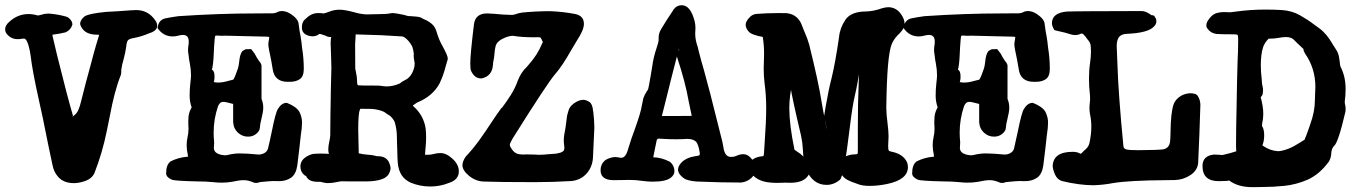

<svg xmlns="http://www.w3.org/2000/svg" viewBox="-25 -687 5318 754"><path d="M265.6 32.2Q225.1 32.2 203.6 7.8Q186.5 -11.2 181.6 -37.1Q170.9 -85 142.6 -226.1L127.4 -295.4Q102.1 -408.7 95.2 -468.8Q93.3 -485.4 86.9 -508.8Q79.1 -535.2 69.3 -535.6Q64.5 -535.6 58.1 -534.4Q51.8 -533.2 44.4 -533.2Q26.4 -533.2 13.7 -542.5Q-4.9 -555.2 -4.9 -571.8Q-4.9 -587.9 12.7 -602.5Q45.4 -631.8 86.9 -631.8Q104.5 -631.8 122.1 -626.5Q122.6 -626.5 124.5 -626.5Q129.9 -626.5 139.9 -629.9Q149.9 -633.3 165 -633.8Q200.2 -631.3 231.9 -622.6Q240.2 -621.1 246.3 -615.5Q252.4 -609.9 255.9 -604Q259.3 -598.1 259.3 -590.3Q252.9 -569.3 232.9 -560.1Q207 -553.7 181.6 -550.8Q180.7 -550.8 180.7 -550.8Q180.7 -547.9 186.8 -522.5Q192.9 -497.1 199.2 -470.2Q240.2 -304.2 262.2 -230.5Q263.7 -225.1 269 -219.7L260.3 -231.4Q253.9 -224.1 263.2 -231.4Q276.9 -241.2 283.2 -256.3Q289.6 -271.5 293.9 -291Q312 -363.8 332 -435.5L342.3 -474.6Q352.5 -511.7 363.8 -547.9Q364.7 -550.8 364.7 -552.7Q364.7 -550.3 363.3 -550.3Q359.4 -550.8 356.4 -550.8Q318.8 -550.8 301.8 -570.3Q292.5 -580.6 289.6 -592.8Q289.6 -608.4 307.1 -622.6Q317.9 -630.4 360.4 -636.7Q396 -641.6 415 -641.6H416L440.9 -643.1Q499 -647.5 509.3 -647.5Q557.1 -647.5 584.5 -607.4Q592.3 -596.7 592.3 -585.9Q592.3 -569.8 572.3 -560.5L559.1 -555.7Q532.2 -543.9 502.4 -538.1Q483.9 -535.2 478 -529.3Q472.2 -523.4 470.7 -503.9Q467.3 -480 460.9 -456.1Q453.6 -432.1 451.2 -412.1V-403.8Q451.2 -397.9 449.2 -391.6Q424.8 -331.5 405.8 -229L394 -170.9Q377 -86.9 345.7 -6.8Q335.4 14.6 310.5 23.4Q285.6 32.2 265.6 32.2Z M985.8 31.2H974.6Q951.2 20.5 933.1 20.5Q914.1 20.5 886.2 26.9Q865.7 30.3 845.7 30.3Q829.1 30.3 812.5 28.3Q783.7 25.4 749.5 25.4Q660.6 23.4 649.9 18.6Q627.4 8.8 627.4 -6.3Q627.4 -40.5 645 -53.2Q673.8 -67.9 707.5 -71.3Q712.9 -71.3 712.9 -70.8Q712.9 -75.7 712.4 -80.1Q708 -98.6 708 -116.7Q708 -132.3 711.4 -147.9Q715.3 -164.1 715.3 -180.7L714.4 -206.5Q714.4 -217.8 715.3 -229Q717.3 -249 729.5 -268.6Q727.5 -265.6 728 -262.7L727.5 -265.6Q719.7 -287.6 719.7 -311Q719.7 -336.4 722.4 -359.4Q725.1 -382.3 725.1 -390.6Q725.1 -413.6 720.7 -436.5Q717.3 -452.6 715.3 -472.7Q713.4 -481.9 713.4 -491.2Q713.4 -497.6 714.4 -504.4Q716.3 -514.2 716.3 -522Q716.3 -537.6 710.2 -543.7Q704.1 -549.8 693.8 -549.8Q686 -549.8 676.8 -547.4Q665 -543.9 653.3 -543.9Q616.2 -543.9 593.8 -576.7Q597.2 -609.4 625.5 -615.2Q650.4 -620.1 675.8 -623.5Q835.4 -634.3 980.5 -634.3L1049.3 -634.8Q1058.1 -635.7 1068.8 -641.6Q1076.2 -643.6 1081.5 -643.6Q1105 -643.6 1128.4 -623.5Q1143.1 -611.3 1147 -598.1Q1148.9 -581.5 1151.4 -565.9Q1155.8 -544.4 1158.7 -522.5L1161.1 -500.5Q1168 -458.5 1168 -416.5Q1168 -387.7 1153.1 -376.7Q1138.2 -365.7 1112.3 -365.7H1105Q1052.7 -365.7 1045.9 -415.5L1039.6 -452.1Q1028.8 -501 1028.8 -511.7Q1028.8 -520 1030.5 -527.6Q1032.2 -535.2 1032.2 -538.1Q1032.2 -541 1032.2 -541Q1030.3 -543 1024.4 -543L859.4 -546.9L844.7 -546.4L827.6 -547.4Q822.3 -547.4 820.8 -546.4Q818.8 -544.9 817.9 -531.7Q815.4 -504.4 814.5 -477.5Q812.5 -429.2 806.6 -411.6Q805.2 -407.2 806.6 -414.1Q817.4 -408.7 817.4 -388.2Q817.9 -374.5 813.5 -360.4L814.9 -365.2Q818.8 -362.8 831.5 -362.8Q849.6 -362.8 870.6 -369.1L890.1 -374Q894.5 -375 907.2 -412.6L909.2 -417Q913.1 -430.7 914.6 -446.8Q917 -474.1 927.2 -486.8L939.9 -493.7L961.4 -494.1L974.6 -477.1Q982.9 -460.9 991.7 -448.2Q992.2 -447.3 994.1 -445.3Q996.1 -443.4 998.3 -439.7Q1000.5 -436 1002 -430.2V-300.8V-298.8Q1008.8 -282.2 1008.8 -264.6Q1008.8 -248 1001.5 -219.7Q996.6 -201.7 995.1 -183.1Q994.1 -171.9 981.4 -161.6Q968.3 -150.4 949.2 -150.4Q927.2 -150.4 911.1 -164.6Q892.1 -181.2 890.6 -207V-278.8Q860.4 -287.1 852.1 -287.1Q837.9 -287.1 831.1 -269.5Q814 -219.2 814 -166.5Q814 -148.4 815.9 -129.9V-125Q815.9 -119.6 815.4 -115Q814.9 -110.4 814.9 -106Q814.9 -84.5 846.2 -78.6Q854 -77.1 857.9 -77.1Q864.3 -77.1 872.1 -79.1Q894 -84.5 917.5 -84.5Q944.3 -84.5 989.3 -80.1H991.7Q1002.4 -80.1 1013.2 -85.9Q1023.9 -91.8 1027.3 -103Q1035.2 -135.3 1042 -168.9Q1057.1 -245.1 1066.4 -259.3Q1081.1 -283.2 1101.1 -283.2Q1137.7 -269 1150.4 -248.5Q1161.1 -227.5 1161.1 -205.6Q1161.1 -185.5 1156.2 -155.3L1150.9 -106.9L1142.6 -38.1Q1137.7 -2.9 1118.2 10.7Q1098.6 24.4 1070.8 24.4L1048.3 23.9Q1037.6 23.9 993.7 28.3Q994.6 28.3 993.2 29.1Q991.7 29.8 985.8 31.2Z M1664.6 45.4Q1624 45.4 1587.9 30.3Q1542 9.8 1537.1 -47.4Q1535.6 -67.9 1535.4 -86.7Q1535.2 -105.5 1534.2 -123.5L1533.7 -144.5V-147.9Q1533.7 -180.2 1524.4 -209.5Q1517.6 -222.7 1506.3 -232.4Q1494.1 -239.3 1483.4 -247.6Q1462.9 -257.3 1434.1 -259.3Q1421.9 -259.8 1389.6 -259.8Q1390.1 -260.3 1387.7 -253.9Q1381.8 -240.2 1381.8 -176.3Q1381.8 -153.8 1382.8 -130.9Q1383.8 -107.9 1383.8 -84Q1383.8 -83 1382.6 -84.2Q1381.3 -85.4 1386.2 -84.5Q1399.4 -81.1 1413.6 -80.1Q1435.5 -79.1 1454.6 -73.7H1458Q1493.7 -73.7 1503.9 -46.4Q1508.8 -33.7 1508.8 -27.3Q1508.8 -16.6 1501.5 -3.4Q1486.3 23.4 1418.9 25.4H1348.6L1316.4 24.9Q1306.6 25.9 1298.8 27.8Q1279.3 32.2 1260.7 32.2Q1252.9 32.2 1232.9 26.9H1219.2Q1186.5 25.9 1177.7 5.4Q1154.8 -7.3 1154.8 -33.7Q1154.8 -59.6 1183.6 -74.7Q1196.8 -82 1209 -83Q1221.2 -84 1232.9 -84Q1259.3 -84 1274.9 -81.5L1280.3 -81.1Q1271 -81.1 1271 -69.3L1271.5 -68.8Q1264.2 -84.5 1264.2 -100.6Q1264.2 -113.8 1268.6 -133.3Q1271.5 -145.5 1272 -156.7Q1272 -212.4 1274.4 -339.8Q1275.9 -380.4 1276.4 -420.9L1274.9 -476.1Q1273.9 -496.6 1273.4 -518.1Q1273.4 -535.2 1277.3 -548.8Q1277.3 -554.2 1276.4 -553.2Q1278.3 -544.4 1286.6 -544.4Q1287.6 -544.4 1287.1 -543.9Q1280.8 -541.5 1274.4 -541.5Q1261.7 -541.5 1253.4 -546.9L1244.1 -549.8Q1235.8 -553.7 1230 -553.7Q1228.5 -553.7 1226.1 -551.8Q1216.3 -544.4 1202.6 -544.4Q1194.3 -544.4 1186.5 -546.9Q1160.6 -554.7 1160.6 -578.6Q1160.6 -594.7 1166 -602.1Q1166 -605 1170.4 -608.6Q1174.8 -612.3 1177.2 -614.7Q1198.2 -635.7 1224.1 -635.7Q1242.7 -635.7 1244.1 -633.8L1240.2 -632.8Q1253.4 -635.3 1272 -642.6Q1289.1 -648.9 1308.6 -648.9Q1329.1 -648.9 1366.7 -638.7Q1391.6 -631.3 1415 -630.4Q1434.1 -631.3 1453.6 -631.3Q1492.2 -631.3 1505.9 -634.3L1515.1 -635.7Q1524.4 -635.7 1536.6 -633.3Q1563.5 -628.9 1577.6 -624L1588.9 -623.5Q1615.7 -622.1 1626.5 -618.7L1639.2 -611.8Q1653.8 -606.4 1669.2 -594.5Q1684.6 -582.5 1690.9 -557.6Q1699.2 -529.3 1714.8 -502.4Q1733.4 -468.3 1733.4 -457.5Q1733.4 -452.1 1731.4 -447.8L1724.6 -424.3Q1716.3 -391.1 1701.2 -359.4Q1674.3 -309.1 1612.8 -284.2L1595.7 -272.5Q1593.3 -276.9 1598.1 -270Q1638.2 -234.9 1646.5 -183.1Q1648.4 -165.5 1648.4 -147.9Q1648.4 -128.4 1646.5 -109.6Q1644.5 -90.8 1643.6 -74.7Q1643.6 -75.2 1639.2 -79.6Q1645.5 -79.1 1653.8 -79.1Q1668 -79.1 1679.2 -82.5Q1690.4 -85.9 1705.1 -85.9Q1728 -85.9 1752.4 -63.2Q1776.9 -40.5 1776.9 -14.2Q1776.9 19.5 1736.8 31.7Q1703.6 45.4 1664.6 45.4ZM1494.1 -347.7Q1519 -347.7 1545.4 -359.4Q1551.8 -365.7 1564 -371.6Q1593.3 -384.8 1602.5 -425.8Q1603.5 -431.6 1603.5 -438.5Q1603.5 -440.9 1601.6 -450.2Q1599.6 -459.5 1599.6 -469.7L1600.1 -475.6Q1598.6 -490.2 1594.2 -503.4Q1586.4 -519 1574.5 -531Q1562.5 -543 1554.7 -543.9Q1472.7 -549.8 1391.1 -551.3L1365.2 -552.2Q1368.7 -552.2 1371.6 -557.6L1372.1 -558.6Q1371.1 -534.7 1369.6 -511.7L1370.1 -418Q1371.6 -407.7 1374.3 -396Q1377 -384.3 1377 -372.1Q1377 -355.5 1379.9 -353.5Q1381.8 -352.1 1379.9 -352.1Q1390.1 -352.1 1404.3 -351.1H1434.6Q1469.7 -351.1 1473.6 -349.6Q1482.9 -347.7 1494.1 -347.7Z M2075.7 28.3Q1933.1 28.3 1872.6 25.9Q1841.3 23.9 1816.2 2.9Q1791 -18.1 1791 -38.6Q1792.5 -62.5 1815.9 -85Q1844.2 -116.7 1868.7 -152.8L1883.3 -173.8Q1893.6 -188.5 1902.8 -203.1Q1914.1 -220.2 1925.8 -237.3Q1932.6 -246.1 1944.3 -263.2H1945.8Q1960.9 -282.7 1979.5 -311.5Q1998 -340.3 2009.3 -372.6Q2022 -404.3 2043.9 -424.3L2051.3 -433.1Q2086.4 -472.7 2103 -514.2L2106 -520.5Q2109.4 -516.6 2106.4 -522.5Q2100.1 -537.6 2097.4 -539.3Q2094.7 -541 2086.9 -541L2075.2 -540.5Q2022.5 -540.5 1989.3 -546.4Q1976.6 -546.4 1959 -539.6Q1926.8 -526.4 1921.4 -506.3Q1918 -493.2 1917 -477.5Q1916 -461.4 1912.1 -444.3Q1911.1 -439.9 1911.1 -434.6Q1908.7 -387.7 1865.7 -378.9Q1846.7 -378.9 1835.9 -391.6Q1825.2 -404.3 1822.8 -416Q1821.8 -427.7 1821.8 -438.5Q1821.8 -472.7 1836.4 -592.8Q1842.3 -634.3 1888.2 -634.3Q1897 -634.3 1915.5 -632.8Q1951.2 -628.9 1985.8 -628.4Q1992.7 -628.4 2002.2 -632.1Q2011.7 -635.7 2025.9 -637.7Q2080.1 -643.1 2135.7 -643.1Q2185.5 -641.1 2232.4 -632.3Q2268.1 -625.5 2268.1 -593.3Q2268.1 -569.8 2242.2 -530.3Q2235.4 -520 2219.7 -492.7Q2182.1 -425.8 2154.3 -395Q2124 -359.4 1994.6 -153.3Q1977.1 -126 1977.1 -117.7Q1977.1 -111.8 1985.8 -99.9Q1994.6 -87.9 2004.6 -84Q2014.6 -80.1 2029.3 -80.1L2042 -80.6Q2065.4 -80.6 2072.8 -80.1Q2081.1 -79.1 2090.3 -79.1Q2108.9 -79.1 2129.4 -81.5L2146 -82.5Q2162.1 -83 2177.2 -87.9Q2187.5 -92.3 2189.5 -96.7Q2191.4 -100.1 2191.4 -106.4Q2191.4 -111.8 2190.2 -119.1Q2189 -126.5 2189 -134.8Q2189 -153.8 2195.8 -185.5Q2198.2 -201.7 2200.2 -218.8Q2201.2 -234.9 2208.3 -255.1Q2215.3 -275.4 2242.2 -289.1Q2254.9 -294.9 2266.1 -294.9Q2276.9 -294.9 2289.6 -286.6Q2302.2 -278.3 2304.2 -250L2304.7 -249.5Q2308.6 -216.8 2309.1 -186.5Q2308.1 -154.8 2306.2 -124Q2304.7 -97.2 2303.7 -68.8Q2301.8 -32.2 2279.1 -6.1Q2256.3 20 2219.7 23.9Q2147 28.3 2075.7 28.3Z M2884.3 29.8Q2805.7 29.8 2728 26.4Q2692.4 26.4 2668.5 17.6Q2656.7 11.7 2647.2 1Q2637.7 -9.8 2637.7 -21Q2637.7 -34.2 2650.4 -47.9Q2669.4 -68.4 2708 -74.2Q2711.4 -74.2 2715.3 -75.2Q2723.1 -76.2 2723.1 -82L2722.7 -88.9Q2717.3 -124 2705.8 -132.8Q2694.3 -141.6 2672.4 -141.6Q2665 -141.6 2656.7 -140.6L2628.4 -140.1Q2604.5 -140.1 2580.6 -141.6Q2570.8 -142.6 2562 -142.6Q2555.7 -142.6 2553.7 -135.3Q2547.4 -106.9 2541.5 -75.7L2540.5 -68.8H2529.3L2538.6 -69.3Q2571.8 -69.3 2605.5 -51.8Q2623.5 -37.1 2623.5 -13.7Q2623 0.5 2609.4 10.7Q2590.3 26.4 2538.1 26.4Q2518.6 26.4 2498 23.4Q2472.2 19.5 2445.8 19.5Q2434.6 19.5 2422.9 20L2382.8 20.5Q2333.5 19.5 2333.5 -18.6Q2333.5 -40 2347.7 -54.2Q2356.4 -63 2376.5 -68.4Q2384.8 -70.3 2392.6 -70.3L2400.9 -69.3Q2409.7 -67.4 2415 -67.4Q2432.6 -67.4 2441.9 -102.5Q2453.6 -141.6 2467.8 -179.2Q2491.2 -243.7 2495.6 -272.9Q2498.5 -287.1 2501.5 -301.3Q2505.9 -314 2514.2 -327.1Q2515.6 -330.1 2519.5 -335Q2521.5 -337.4 2530.8 -392.6L2536.1 -424.3Q2541 -461.9 2552.7 -496.1Q2561.5 -521.5 2561.5 -530.8V-539.6Q2561.5 -557.6 2573.2 -575.7Q2590.8 -605.5 2621.6 -651.4Q2633.3 -666.5 2652.3 -666.5Q2687 -666.5 2703.1 -603Q2706.1 -589.4 2706.1 -577.6Q2706.1 -571.3 2705.6 -565.4Q2705.1 -559.6 2705.1 -555.2Q2705.1 -530.3 2714.8 -503.4L2719.2 -484.9Q2729 -446.8 2740.2 -408.7Q2761.7 -332 2794.4 -199.2L2806.2 -152.3Q2812.5 -130.9 2815.9 -108.4Q2821.3 -70.8 2845.2 -70.8Q2858.9 -70.8 2868.2 -75.7Q2881.8 -81.5 2894 -81.5Q2911.1 -81.5 2924.8 -65.4Q2942.9 -43.5 2942.9 -23.9Q2942.9 -10.7 2934.8 1.2Q2926.8 13.2 2913.1 21Q2899.4 28.8 2884.3 29.8ZM2622.1 -231.4 2692.4 -231.9Q2691.4 -231.9 2691.4 -231Q2691.4 -233.4 2690.4 -237.3Q2684.6 -263.7 2679.2 -291Q2667 -362.3 2633.8 -462.9L2623.5 -493.2Q2624 -492.7 2623 -493.2L2635.3 -482.4Q2646 -496.1 2640.6 -492.2Q2639.6 -491.2 2640.1 -492.2Q2603 -348.1 2595.2 -314.9L2574.2 -231.4Z M3390.6 43Q3360.4 43 3343.3 35.6Q3336.9 32.7 3328.9 30.3Q3320.8 27.8 3312.5 23.9Q3272.9 7.8 3272.9 -29.8L3273.4 -38.1Q3278.8 -65.9 3296.6 -73.2Q3314.5 -80.6 3329.1 -80.6Q3341.3 -81.1 3342.5 -82.5Q3343.8 -84 3343.8 -98.6V-184.6Q3343.8 -284.7 3347.2 -361.8Q3349.1 -405.8 3350.1 -450.2Q3349.6 -482.9 3345.7 -522.5Q3345.7 -526.4 3353 -515.1Q3368.7 -519 3367.9 -518.6Q3367.2 -518.1 3371.1 -520Q3365.7 -509.3 3363.3 -495.6L3354 -433.1Q3343.3 -358.4 3332.8 -314.9Q3322.3 -271.5 3312 -184.6Q3289.6 3.9 3273.4 19Q3249.5 39.1 3220.7 39.1Q3193.8 39.1 3173.3 23.4Q3131.3 -8.3 3127.9 -100.6Q3126.5 -127.4 3121.1 -152.8Q3085.9 -301.3 3078.6 -349.6Q3073.7 -383.3 3063.5 -433.6Q3050.3 -500 3049.6 -512Q3048.8 -523.9 3046.9 -532.7Q3047.4 -532.2 3044.9 -534.7L3079.1 -500.5Q3077.6 -535.6 3078.4 -523.2Q3079.1 -510.7 3079.1 -497.6Q3079.1 -473.1 3075.7 -449.2L3075.2 -438.5Q3075.2 -426.3 3079.1 -413.6Q3084.5 -394.5 3085 -375.5L3086.9 -367.2L3086.4 -358.4Q3074.7 -309.6 3074.7 -262.2Q3074.7 -197.3 3094.7 -100.6Q3095.2 -97.7 3102.5 -93.8Q3133.8 -74.7 3155.3 -41.5Q3159.7 -34.2 3159.7 -27.3Q3159.7 -15.1 3149.4 1.5Q3131.3 30.8 3078.1 30.8L3058.6 30.3Q3051.8 30.3 3043 30.8Q3034.2 31.2 3024.4 31.2Q3008.3 31.2 2990.2 28.8Q2943.4 22 2921.9 -11.2Q2917 -18.1 2917.7 -35.4Q2918.5 -52.7 2929.7 -60.1Q2942.9 -69.3 2960 -72.3Q2971.7 -73.2 2973.1 -74.7Q2974.6 -76.2 2975.1 -84L2978 -128.9Q2983.9 -209.5 2983.9 -264.2Q2983.9 -314 2977.1 -363.8Q2974.1 -390.6 2974.1 -417Q2974.1 -431.6 2974.9 -446.5Q2975.6 -461.4 2975.6 -476.6Q2975.6 -508.8 2970.7 -539.6V-542L2973.1 -541.5Q2927.2 -549.3 2915.3 -562.7Q2903.3 -576.2 2903.3 -589.8Q2903.3 -603 2918.9 -619.1Q2929.2 -630.4 2944.8 -632.3Q2987.3 -635.7 3032.7 -635.7Q3049.3 -635.7 3064.5 -635.3Q3108.4 -630.4 3124.5 -586.9Q3129.9 -571.8 3136.2 -557.6Q3146 -535.6 3152.8 -511.7Q3189 -365.7 3200.7 -291.5Q3205.1 -262.7 3221.2 -182.6Q3223.1 -180.7 3223.1 -174.8L3215.8 -212.4L3192.4 -166Q3201.2 -182.1 3205.1 -197.3Q3211.9 -231.9 3217.3 -267.6Q3228.5 -333 3240.7 -380.4Q3255.9 -442.9 3270 -541.5Q3273.4 -577.6 3295.4 -609.9Q3317.4 -642.1 3378.4 -642.1Q3406.2 -643.1 3438 -654.3Q3452.6 -658.7 3462.9 -658.7Q3494.1 -658.7 3513.2 -631.8Q3527.3 -612.3 3527.3 -594.2Q3527.3 -576.2 3509.3 -557.6Q3486.3 -536.6 3477.1 -514.2Q3458 -469.7 3455.6 -262.7Q3456.1 -234.9 3460 -207Q3464.4 -171.9 3464.4 -152.3L3463.9 -137.2Q3462.9 -126.5 3462.9 -114.7Q3462.9 -98.6 3465.6 -95.5Q3468.3 -92.3 3486.3 -88.9Q3504.9 -84 3518.6 -73.2Q3540.5 -55.2 3540.5 -30.8Q3540.5 18.6 3458.5 35.6Q3422.9 43 3390.6 43Z M3915.5 31.2H3904.3Q3880.9 20.5 3862.8 20.5Q3843.8 20.5 3815.9 26.9Q3795.4 30.3 3775.4 30.3Q3758.8 30.3 3742.2 28.3Q3713.4 25.4 3679.2 25.4Q3590.3 23.4 3579.6 18.6Q3557.1 8.8 3557.1 -6.3Q3557.1 -40.5 3574.7 -53.2Q3603.5 -67.9 3637.2 -71.3Q3642.6 -71.3 3642.6 -70.8Q3642.6 -75.7 3642.1 -80.1Q3637.7 -98.6 3637.7 -116.7Q3637.7 -132.3 3641.1 -147.9Q3645 -164.1 3645 -180.7L3644 -206.5Q3644 -217.8 3645 -229Q3647 -249 3659.2 -268.6Q3657.2 -265.6 3657.7 -262.7L3657.2 -265.6Q3649.4 -287.6 3649.4 -311Q3649.4 -336.4 3652.1 -359.4Q3654.8 -382.3 3654.8 -390.6Q3654.8 -413.6 3650.4 -436.5Q3647 -452.6 3645 -472.7Q3643.1 -481.9 3643.1 -491.2Q3643.1 -497.6 3644 -504.4Q3646 -514.2 3646 -522Q3646 -537.6 3639.9 -543.7Q3633.8 -549.8 3623.5 -549.8Q3615.7 -549.8 3606.4 -547.4Q3594.7 -543.9 3583 -543.9Q3545.9 -543.9 3523.4 -576.7Q3526.9 -609.4 3555.2 -615.2Q3580.1 -620.1 3605.5 -623.5Q3765.1 -634.3 3910.2 -634.3L3979 -634.8Q3987.8 -635.7 3998.5 -641.6Q4005.9 -643.6 4011.2 -643.6Q4034.7 -643.6 4058.1 -623.5Q4072.8 -611.3 4076.7 -598.1Q4078.6 -581.5 4081.1 -565.9Q4085.4 -544.4 4088.4 -522.5L4090.8 -500.5Q4097.7 -458.5 4097.7 -416.5Q4097.7 -387.7 4082.8 -376.7Q4067.9 -365.7 4042 -365.7H4034.7Q3982.4 -365.7 3975.6 -415.5L3969.2 -452.1Q3958.5 -501 3958.5 -511.7Q3958.5 -520 3960.2 -527.6Q3961.9 -535.2 3961.9 -538.1Q3961.9 -541 3961.9 -541Q3960 -543 3954.1 -543L3789.1 -546.9L3774.4 -546.4L3757.3 -547.4Q3752 -547.4 3750.5 -546.4Q3748.5 -544.9 3747.6 -531.7Q3745.1 -504.4 3744.1 -477.5Q3742.2 -429.2 3736.3 -411.6Q3734.9 -407.2 3736.3 -414.1Q3747.1 -408.7 3747.1 -388.2Q3747.6 -374.5 3743.2 -360.4L3744.6 -365.2Q3748.5 -362.8 3761.2 -362.8Q3779.3 -362.8 3800.3 -369.1L3819.8 -374Q3824.2 -375 3836.9 -412.6L3838.9 -417Q3842.8 -430.7 3844.2 -446.8Q3846.7 -474.1 3856.9 -486.8L3869.6 -493.7L3891.1 -494.1L3904.3 -477.1Q3912.6 -460.9 3921.4 -448.2Q3921.9 -447.3 3923.8 -445.3Q3925.8 -443.4 3928 -439.7Q3930.2 -436 3931.6 -430.2V-300.8V-298.8Q3938.5 -282.2 3938.5 -264.6Q3938.5 -248 3931.2 -219.7Q3926.3 -201.7 3924.8 -183.1Q3923.8 -171.9 3911.1 -161.6Q3897.9 -150.4 3878.9 -150.4Q3856.9 -150.4 3840.8 -164.6Q3821.8 -181.2 3820.3 -207V-278.8Q3790 -287.1 3781.7 -287.1Q3767.6 -287.1 3760.7 -269.5Q3743.7 -219.2 3743.7 -166.5Q3743.7 -148.4 3745.6 -129.9V-125Q3745.6 -119.6 3745.1 -115Q3744.6 -110.4 3744.6 -106Q3744.6 -84.5 3775.9 -78.6Q3783.7 -77.1 3787.6 -77.1Q3793.9 -77.1 3801.8 -79.1Q3823.7 -84.5 3847.2 -84.5Q3874 -84.5 3918.9 -80.1H3921.4Q3932.1 -80.1 3942.9 -85.9Q3953.6 -91.8 3957 -103Q3964.8 -135.3 3971.7 -168.9Q3986.8 -245.1 3996.1 -259.3Q4010.7 -283.2 4030.8 -283.2Q4067.4 -269 4080.1 -248.5Q4090.8 -227.5 4090.8 -205.6Q4090.8 -185.5 4085.9 -155.3L4080.6 -106.9L4072.3 -38.1Q4067.4 -2.9 4047.9 10.7Q4028.3 24.4 4000.5 24.4L3978 23.9Q3967.3 23.9 3923.3 28.3Q3924.3 28.3 3922.9 29.1Q3921.4 29.8 3915.5 31.2Z M4270 40.5Q4213.9 40.5 4145 23.9Q4127 17.6 4118.7 -0.5Q4110.4 -18.6 4108.9 -34.2Q4110.8 -90.8 4187.5 -90.8Q4204.1 -90.8 4214.4 -85Q4217.8 -83 4218.8 -83Q4220.7 -83 4231 -94.2Q4241.2 -102.5 4246.1 -109.1Q4251 -115.7 4253.4 -125.5Q4260.7 -159.2 4260.7 -189.5Q4260.7 -214.4 4255.9 -236.8Q4253.4 -249 4253.4 -261.7Q4253.4 -272 4254.6 -281.7Q4255.9 -291.5 4255.9 -299.8Q4255.9 -306.6 4255.4 -312.5Q4251.5 -347.2 4251.5 -378.4Q4251.5 -411.6 4255.9 -440.9Q4259.3 -462.9 4259.3 -483.9Q4259.3 -498 4257.8 -510.7Q4255.9 -521.5 4244.6 -533.7Q4236.8 -545.9 4228.5 -553.2Q4226.1 -555.2 4222.2 -555.2Q4219.2 -555.2 4212.9 -551.8Q4205.1 -549.3 4198.2 -549.3Q4186 -549.3 4175.3 -553.5Q4164.6 -557.6 4122.6 -566.9Q4122.6 -567.4 4115.7 -568.8Q4106 -585 4106 -595.7Q4106 -636.2 4164.1 -641.6Q4187.5 -643.1 4459.5 -643.6Q4474.6 -643.6 4497.1 -627.4Q4510.3 -627.4 4510.3 -619.1Q4516.1 -615.7 4516.1 -602.5Q4516.1 -592.3 4506.8 -583Q4483.9 -557.6 4400.9 -554.2Q4381.3 -553.7 4370.6 -543Q4360.4 -531.2 4360.4 -506.3Q4362.3 -469.2 4363.3 -433.6Q4366.7 -320.3 4386.7 -113.3Q4387.7 -103.5 4397 -100.6Q4406.7 -97.2 4444.8 -97.2Q4502.9 -97.7 4512.2 -98.4Q4521.5 -99.1 4533.2 -99.6Q4567.9 -100.1 4570.3 -134.3Q4571.8 -152.8 4571.8 -171.4Q4572.8 -243.2 4583.5 -276.4Q4590.3 -296.9 4613.3 -311Q4631.8 -320.8 4650.4 -320.8Q4656.2 -320.8 4665.8 -318.8Q4675.3 -316.9 4680.7 -306.9Q4686 -296.9 4687.5 -288.8Q4689 -280.8 4689 -274.9Q4685.5 -155.8 4680.2 -45.9Q4676.8 -16.6 4648.9 1.2Q4621.1 19 4589.4 20Q4572.3 20.5 4554.7 20.5Q4407.2 21.5 4344.7 32.2Q4309.1 39.1 4270 40.5Z M4901.9 47.9H4891.6Q4836.4 47.9 4800.8 21Q4801.8 22 4798.8 22Q4792 22 4801.8 21Q4801.8 24.4 4760.7 24.4Q4729.5 24.4 4713.4 9.8Q4697.3 -4.9 4697.3 -35.2Q4697.3 -75.2 4742.2 -80.1Q4753.4 -80.1 4764.2 -79.1Q4769 -78.1 4773.9 -78.1Q4775.4 -78.1 4777.3 -78.6Q4808.1 -85.4 4831.1 -93.3Q4827.6 -86.4 4829.6 -188.5Q4829.6 -201.2 4831.1 -263.2Q4833 -386.7 4835 -443.4Q4837.4 -487.8 4837.4 -532.2Q4837.4 -547.4 4835 -549.8Q4832.5 -552.2 4818.4 -552.2Q4772 -552.2 4751.5 -553.7Q4729 -557.1 4717.3 -574.2Q4712.4 -579.1 4712.4 -587.4Q4712.4 -594.2 4716.3 -602.5Q4731.4 -628.9 4752.9 -635.7Q4767.1 -639.6 4780.3 -639.6Q4787.6 -639.6 4793.9 -639.2L4806.6 -638.7L4833 -642.1Q4887.2 -649.4 4945.3 -649.4Q4977.5 -649.4 5009.8 -647.5Q5049.3 -644.5 5079.8 -627.2Q5110.4 -609.9 5136.7 -589.8L5156.2 -575.7Q5185.1 -554.7 5209.5 -511.7Q5215.8 -502 5223.6 -489.5Q5231.4 -477.1 5233.9 -460L5236.8 -439.5Q5237.3 -430.7 5239.3 -425.3Q5259.3 -386.7 5259.3 -337.9Q5259.3 -312.5 5255.9 -287.6Q5255.9 -281.7 5257.6 -274.9Q5259.3 -268.1 5259.3 -259.3Q5259.3 -254.4 5258.8 -249Q5230.5 -127.4 5214.4 -114.3Q5204.1 -104 5203.1 -85.9Q5202.6 -67.9 5193.8 -52.7Q5157.2 -2.4 5109.4 19Q5064.5 38.1 5019.8 42.7Q4975.1 47.4 4932.1 47.4Q4917 47.4 4901.9 47.9ZM4993.7 -93.3Q5000.5 -93.3 5009.3 -95.2Q5035.2 -101.1 5057.6 -113.8Q5080.1 -126.5 5100.6 -140.1Q5098.1 -137.7 5099.1 -141.6Q5102.1 -146.5 5113.3 -178.2L5120.1 -197.8Q5138.7 -248.5 5138.7 -293.5Q5138.7 -307.6 5139.6 -321Q5140.6 -334.5 5140.6 -345.7Q5140.6 -418.9 5099.6 -477.5Q5093.8 -486.8 5093.8 -494.6L5068.4 -518.6L5060.1 -526.9Q5047.9 -541.5 5026.4 -541.5Q5012.2 -541.5 4996.1 -538.3Q4980 -535.2 4960.9 -535.2Q4954.1 -535.2 4949.2 -535.6Q4957.5 -535.6 4957 -535.2Q4940.4 -518.6 4934.6 -499.5Q4926.3 -472.2 4926.3 -430.7Q4926.3 -404.3 4929.7 -377.9L4931.2 -357.4Q4931.6 -354 4933.3 -347.4Q4935.1 -340.8 4935.1 -331.5Q4935.1 -329.6 4934.1 -320.3Q4933.1 -311 4923.8 -303.7Q4923.8 -312 4924.3 -311Q4936 -270.5 4936 -239.7Q4936 -220.7 4931.6 -202.1Q4931.2 -199.2 4931.2 -196.3V-194.3Q4928.7 -195.3 4933.1 -188.5Q4939.9 -175.8 4939.5 -154.8Q4939.5 -135.3 4934.1 -120.6Q4932.6 -118.2 4932.6 -116.7Q4932.6 -115.2 4939 -111.8Q4963.9 -95.2 4993.7 -93.3Z"/></svg>

Font: X Typewriter
Style: Bold
Weight: 700
Designer: GGBot
Version: 0.10